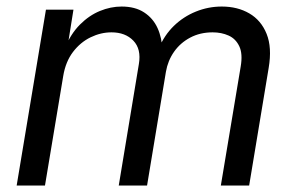

<svg xmlns="http://www.w3.org/2000/svg" viewBox="-20 -576 916 596"><path d="M31.7 0 122.6 -545.9H208L188.5 -423.8L181.2 -426.3Q199.7 -471.2 228.3 -499.8Q256.8 -528.3 290.3 -542Q323.7 -555.7 357.4 -555.7Q399.4 -555.7 427.2 -537.6Q455.1 -519.5 469 -489Q482.9 -458.5 483.9 -419.9L473.1 -425.8Q489.7 -466.3 519.5 -495.4Q549.3 -524.4 587.9 -540Q626.5 -555.7 668.5 -555.7Q717.3 -555.7 753.9 -534.4Q790.5 -513.2 807.6 -470.9Q824.7 -428.7 814 -365.2L753.4 0H665.5L727.1 -369.1Q733.9 -408.7 722.9 -432.1Q711.9 -455.6 689.7 -465.6Q667.5 -475.6 640.1 -475.6Q601.1 -475.6 570.3 -459.2Q539.6 -442.9 520.3 -415.3Q501 -387.7 495.1 -353.5L436.5 0H348.6L411.1 -377.4Q418.9 -423.8 394 -449.7Q369.1 -475.6 326.2 -475.6Q293 -475.6 261.2 -460.2Q229.5 -444.8 206.5 -414.6Q183.6 -384.3 176.3 -340.3L119.6 0Z"/></svg>

Font: Adwaita Sans
Style: Italic
Weight: 400
Italic angle: -9.39999°
Designer: Rasmus Andersson
Foundry: rsms
Version: Version 4.001;git-9221beed3